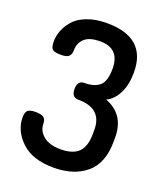

<svg xmlns="http://www.w3.org/2000/svg" viewBox="-136 -821 782 918"><g transform="rotate(20 254.5 -362.5)"><path d="M246 -88Q309 -88 338 -117.5Q367 -147 367 -212V-231Q367 -340 245 -340Q211 -340 211 -382Q211 -425 245 -425Q296 -425 322.5 -448Q349 -471 349 -535Q349 -638 249 -638Q194 -638 169.5 -614.5Q145 -591 145 -556Q145 -534 134 -523.5Q123 -513 95 -513Q60 -513 50 -522.5Q40 -532 40 -562Q40 -589 50 -616Q60 -643 82.5 -670Q105 -697 148.5 -714Q192 -731 250 -731Q451 -731 451 -553Q451 -491 429.5 -447.5Q408 -404 371 -386Q473 -347 473 -231V-212Q473 -99 410 -46.5Q347 6 245 6Q137 6 80.5 -48Q24 -102 24 -170Q24 -196 35 -205.5Q46 -215 73 -215Q105 -215 116.5 -205.5Q128 -196 128 -175Q128 -139 158.5 -113.5Q189 -88 246 -88Z"/></g></svg>

Font: AkaAcidDosis
Style: SemiBold
Weight: 600
Designer: Edgar Tolentino, Pablo Impallari, Igino Marini, Cyberella
Foundry: Edgar Tolentino, Pablo Impallari, Igino Marini, Cyberella
Version: Version 1.007